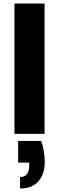

<svg xmlns="http://www.w3.org/2000/svg" viewBox="-20 -760 335 1090"><path d="M233 -740V0H62V-740ZM234 158Q234 228 198.5 269Q163 310 94 310V245Q146 245 146 179V163H83V40H214Q234 100 234 158Z"/></svg>

Font: IBM-Poppins
Style: Poppins-Bold
Weight: 700
Designer: Mike Abbink, Paul van der Laan, Pieter van Rosmalen, Ben Mitchell, Mark Frömberg
Foundry: Bold Monday
Version: Version 1.1